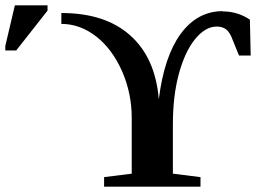

<svg xmlns="http://www.w3.org/2000/svg" viewBox="-20 -704 964 723"><path d="M819 -662V-661Q875 -661 921 -630L924 -495H880L856 -554Q846 -582 832 -593Q818 -604 796 -604Q753 -604 714 -556Q676 -509 653 -424Q631 -342 631 -235V-50L735 -37V-1H372V-37L476 -50V-261Q476 -352 440 -435Q403 -519 343 -566Q282 -614 211 -614V-655Q376 -655 470 -571Q565 -487 578 -330Q598 -491 660 -576Q723 -662 819 -662ZM0 -514V-531L36 -684H159V-664L41 -514Z"/></svg>

Font: Libra Serif Modern
Style: Bold
Weight: 700
Designer: Stefan Peev, Context Ltd
Foundry: Ascender Corporation
Version: Version 1.000